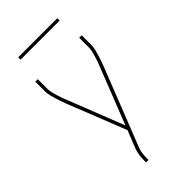

<svg xmlns="http://www.w3.org/2000/svg" viewBox="-271 -968 1042 1042"><g transform="rotate(-45 250.0 -447.0)"><path d="M187 0V-7Q187 -29 189.5 -50.5Q192 -72 199 -92L240 -195L107 -531Q101 -547 95.5 -563Q90 -579 85 -595Q80 -611 76 -627.5Q72 -644 72 -662V-735H91V-662Q91 -645 95 -629.5Q99 -614 103.5 -598.5Q108 -583 114 -567.5Q120 -552 126 -537L250 -221L374 -537L375 -538V-540Q381 -554 386.5 -569Q392 -584 396.5 -599.5Q401 -615 405 -630.5Q409 -646 409 -662V-735H428V-662Q428 -644 424 -627.5Q420 -611 415 -595Q410 -579 404.5 -563Q399 -547 393 -531L218 -86Q210 -67 208 -47Q206 -27 206 -7V0ZM400 -876H100V-894H400Z"/></g></svg>

Font: Iosevka Term Curly Thin
Style: Regular
Weight: 100
Designer: Belleve Invis
Foundry: Belleve Invis
Version: Version 32.3.0